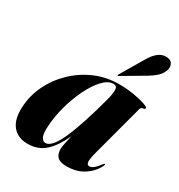

<svg xmlns="http://www.w3.org/2000/svg" viewBox="-164 -790 851 911"><g transform="rotate(30 261.5 -334.5)"><path d="M421.5 -118Q409.5 -73 412 -58.8Q414.5 -44.5 426.5 -44.5Q436.5 -44.5 448 -53Q459.5 -61.5 476.5 -84Q482.5 -92 485 -91.5Q489.5 -91.5 484 -79Q464.5 -40.5 425.8 -15.5Q387 9.5 332 9.5Q296.5 9.5 282 -5.2Q267.5 -20 267.5 -46.5Q267.5 -58.5 271.8 -80Q276 -101.5 282 -126Q252 -60 214 -25.2Q176 9.5 119.5 9.5Q65 9.5 36 -26Q7 -61.5 10.5 -128Q13 -190.5 40.5 -248.8Q68 -307 115 -353Q162 -399 223.2 -426Q284.5 -453 355 -453Q399 -453 437 -446.5Q475 -440 498.2 -432Q521.5 -424 521.5 -419.5Q521.5 -411 510.2 -409.8Q499 -408.5 496.5 -398.5ZM162 -112.5Q159 -69.5 168 -52.8Q177 -36 190.5 -36Q225.5 -36 263 -120.2Q300.5 -204.5 343.5 -366Q352.5 -401 351.5 -421Q350.5 -441 331 -441Q302 -441 273.2 -410Q244.5 -379 220.2 -329.2Q196 -279.5 180.5 -222.2Q165 -165 162 -112.5ZM401 -613.5Q437.5 -677.5 482 -677.5Q508.5 -677.5 517 -662Q525.5 -646.5 521.5 -631Q515 -606 496 -588.2Q477 -570.5 453.5 -556.5L333 -485.5Q329 -483.5 327 -485.5Q326 -486.5 329 -491.5Z"/></g></svg>

Font: Fraunces 144pt
Style: Bold Italic
Weight: 700
Italic angle: -16°
Version: Version 1.000;[b76b70a41]